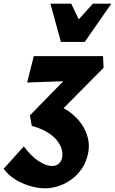

<svg xmlns="http://www.w3.org/2000/svg" viewBox="-106 -731 623 1040"><path d="M139 289Q99 289 55 276Q11 263 -26.5 239Q-64 215 -86 183L23 62Q66 119 106 143.5Q146 168 174 168Q199 168 212.5 155.5Q226 143 230 126Q235 104 228.5 79Q222 54 202.5 29.5Q183 5 149 -15.5Q115 -36 66 -49L56 -106L317 -373L348 -295L41 -284L77 -427H452L455 -364L201 -107L185 -168Q233 -152 271 -124.5Q309 -97 334.5 -61Q360 -25 370 16.5Q380 58 371 101Q361 148 336.5 183.5Q312 219 279 242.5Q246 266 209.5 277.5Q173 289 139 289ZM224 -504 279 -580 397 -711H497L353 -504ZM224 -504 167 -711H280L342 -581L353 -504Z"/></svg>

Font: Ysabeau Black
Style: Italic
Weight: 900
Italic angle: -12°
Version: Version 2.000;gftools[0.9.27.dev2+g8671c4b]